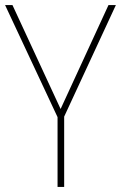

<svg xmlns="http://www.w3.org/2000/svg" viewBox="-20 -734 475 754"><path d="M218 -306 29 -714H0L206 -274V0H232V-276L435 -714H406Z"/></svg>

Font: Noto Sans Arabic SemCond Thin
Style: Regular
Weight: 100
Width: 4
Designer: Monotype Design Team, Nadine Chahine, Nizar Qandah and Khaled Hosny
Foundry: Monotype Imaging Inc.
Version: Version 2.012